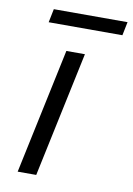

<svg xmlns="http://www.w3.org/2000/svg" viewBox="-77 -703 524 754"><g transform="rotate(10 185.0 -326.5)"><path d="M153 -500 47 0H121L227 -500ZM65 -599H359L370 -653H76Z"/></g></svg>

Font: LT Wave Light
Style: Italic
Weight: 300
Designer: Daniel Lyons
Version: Version 2.5 (Glyphs App)